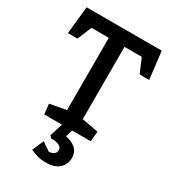

<svg xmlns="http://www.w3.org/2000/svg" viewBox="-222 -804 1038 1164"><g transform="rotate(30 296.5 -221.5)"><path d="M135 0 128 -71 242 -92V-598H121L80 -499H13L33 -691H559L582 -499H515L473 -598H352V-92L467 -71L461 0ZM289 248Q254 248 228 240Q202 232 179 222L214 142L272 182Q279 182 290.5 179Q302 176 311 167.5Q320 159 320 144Q320 105 244 105L231 90L260 0H330L316 49Q358 56 385.5 79.5Q413 103 413 146Q413 189 381.5 218.5Q350 248 289 248Z"/></g></svg>

Font: Kreon Light Medium
Style: Regular
Weight: 500
Version: Version 2.002